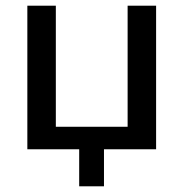

<svg xmlns="http://www.w3.org/2000/svg" viewBox="-20 -524 644 674"><path d="M258 130V0H76V-504H176V-79H428V-504H528V0H345V130Z"/></svg>

Font: Mulish SemiBold
Style: Regular
Weight: 600
Designer: Vernon Adams
Foundry: Vernon Adams
Version: Version 3.603; ttfautohint (v1.8.3)